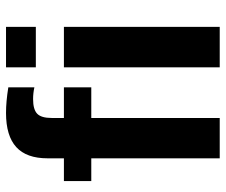

<svg xmlns="http://www.w3.org/2000/svg" viewBox="-77 -688 765 651"><g transform="rotate(-90 305.5 -362.5)"><path d="M402.8 -623.5V-724.6H540V-623.5ZM402.8 0V-528.3H540V0ZM231 -435.5V0H94.2V-435.5H17.1V-528.3H94.2V-583.5Q94.2 -655.3 132.3 -689.9Q170.4 -724.6 248 -724.6Q286.6 -724.6 335 -716.8V-628.4Q314.9 -632.8 294.9 -632.8Q259.8 -632.8 245.4 -618.9Q231 -605 231 -569.8V-528.3H335V-435.5Z"/></g></svg>

Font: Liberation Sans
Style: Bold
Weight: 700
Designer: Steve Matteson
Foundry: Ascender Corporation
Version: Version 2.1.5